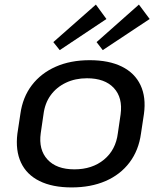

<svg xmlns="http://www.w3.org/2000/svg" viewBox="-20 -811 704 839"><path d="M293 8Q209 8 152.5 -20Q96 -48 71.5 -101Q47 -154 56 -227L69 -313Q79 -386 119 -438.5Q159 -491 223.5 -519.5Q288 -548 372 -548Q456 -548 512.5 -520Q569 -492 594 -439Q619 -386 609 -313L596 -227Q586 -154 546 -101Q506 -48 441.5 -20Q377 8 293 8ZM305 -71Q383 -71 434.5 -113.5Q486 -156 495 -229L507 -311Q517 -384 477.5 -426.5Q438 -469 360 -469Q309 -469 268 -449.5Q227 -430 201.5 -395Q176 -360 170 -311L158 -229Q148 -157 187.5 -114Q227 -71 305 -71ZM445 -728 241 -592 213 -627 399 -791ZM634 -728 429 -592 402 -627 587 -791Z"/></svg>

Font: Pathway Extreme 28pt Medium
Style: Italic
Weight: 500
Italic angle: -8°
Designer: Eduardo Rodriguez Tunni
Foundry: Eduardo Rodriguez Tunni
Version: Version 1.001;gftools[0.9.26]